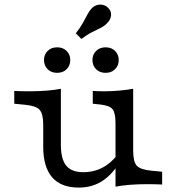

<svg xmlns="http://www.w3.org/2000/svg" viewBox="-20 -815 779 848"><path d="M339.4 -643 314.9 -667.9Q334.9 -693.3 346.4 -714.4Q358 -735.5 366.8 -752.1Q375.6 -768.7 386 -779.3Q402.1 -794.9 423.4 -794.7Q444.7 -794.5 457.9 -779.9Q471.7 -767 470.6 -747.7Q469.5 -728.5 452.4 -712.1Q441.2 -700 424.7 -691.8Q408.2 -683.6 386.8 -673.1Q365.5 -662.5 339.4 -643ZM248.9 -413.4V-206.7H170.9V-263.8Q170.9 -312.4 155 -330Q139.2 -347.6 90.4 -352.3L43 -356.9V-413.4Q54.8 -412.6 71.7 -412.2Q88.6 -411.8 109.7 -411.8Q148.9 -411.8 185.5 -414.6Q222.1 -417.4 248.9 -423ZM248.9 -206.7V-175.5Q248.9 -112.5 272.4 -83.5Q296 -54.5 348 -54.5Q404 -54.5 448.2 -83.8Q492.4 -113.2 524.1 -171.2L524.6 -128Q490.4 -58.8 442 -22.7Q393.6 13.5 328 13.5Q249.6 13.5 210.3 -31.9Q170.9 -77.3 170.9 -167V-206.7ZM490.2 0V-206.7H568.2V-149.6Q568.2 -101 584 -83.4Q599.9 -65.8 648.6 -61.1L696.1 -56.5V0Q684.3 -0.8 667.8 -1.2Q651.3 -1.6 629.4 -1.6Q590.1 -1.6 553.6 1.2Q517 4 490.2 9.6ZM568.2 -413.4V-206.7H490.2V-269.1Q490.2 -315.4 477.8 -331.8Q465.3 -348.3 426.3 -353L389.7 -356.9V-413.4Q400.7 -412.6 413.1 -412.2Q425.5 -411.8 442 -411.8Q473.6 -411.8 508.2 -415Q542.9 -418.2 568.2 -423ZM446.4 -493.3Q420.3 -493.3 404.3 -509.4Q388.3 -525.5 388.3 -550Q388.3 -573.8 404.3 -589.9Q420.3 -606 446.4 -606Q472.3 -606 488.3 -589.9Q504.4 -573.8 504.4 -550Q504.4 -525.5 488.3 -509.4Q472.3 -493.3 446.4 -493.3ZM232.4 -493.3Q206.4 -493.3 190.3 -509.4Q174.3 -525.5 174.3 -550Q174.3 -573.8 190.3 -589.9Q206.4 -606 232.4 -606Q258.3 -606 274.4 -589.9Q290.4 -573.8 290.4 -550Q290.4 -525.5 274.4 -509.4Q258.3 -493.3 232.4 -493.3Z"/></svg>

Font: Playfair 5pt SemiExpanded Light
Style: Regular
Weight: 300
Width: 6
Designer: Claus Eggers Sørensen
Foundry: Claus Eggers Sørensen
Version: Version 2.203